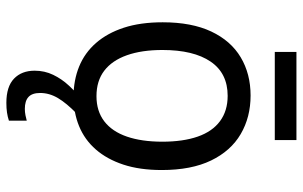

<svg xmlns="http://www.w3.org/2000/svg" viewBox="-194 -536 951 603"><g transform="rotate(90 281.5 -234.5)"><path d="M283 10Q232 10 189 -7.5Q146 -25 115 -60.5Q84 -96 67 -148Q50 -200 50 -270Q50 -361 79 -422.5Q108 -484 160 -515Q212 -546 280 -546Q348 -546 401 -515Q454 -484 484 -422Q514 -360 514 -267Q514 -198 497 -146.5Q480 -95 449.5 -60Q419 -25 376.5 -7.5Q334 10 283 10ZM282 -62Q329 -62 361 -86.5Q393 -111 409 -157.5Q425 -204 425 -269Q425 -334 409 -380Q393 -426 360.5 -450Q328 -474 281 -474Q210 -474 173.5 -420.5Q137 -367 137 -269Q137 -204 153.5 -157.5Q170 -111 202 -86.5Q234 -62 282 -62ZM303 221Q252 221 227 197Q202 173 202 132Q202 101 215 74Q228 47 248.5 25Q269 3 290 -14L337 0Q304 32 288 59Q272 86 272 115Q272 140 284.5 151.5Q297 163 322 163Q332 163 342 161Q352 159 359 157V213Q347 217 333.5 219Q320 221 303 221ZM143 -622V-690H420V-622Z"/></g></svg>

Font: Noto Sans Mono SemiCondensed
Style: Regular
Weight: 400
Width: 4
Designer: Monotype Design Team
Foundry: Monotype Imaging Inc.
Version: Version 2.010